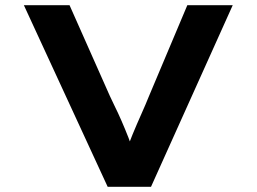

<svg xmlns="http://www.w3.org/2000/svg" viewBox="-20 -720 989 740"><path d="M395 0 72 -700H248L403 -351Q409 -337 421.5 -312Q434 -287 448 -255Q462 -223 475.5 -188.5Q489 -154 498 -121H461Q474 -161 491 -202Q508 -243 525 -281Q542 -319 554 -349L702 -700H877L562 0Z"/></svg>

Font: Lexend Zetta
Style: Bold
Weight: 700
Designer: Bonnie Shaver-Troup, Thomas Jockin
Foundry: Lexend
Version: Version 1.007